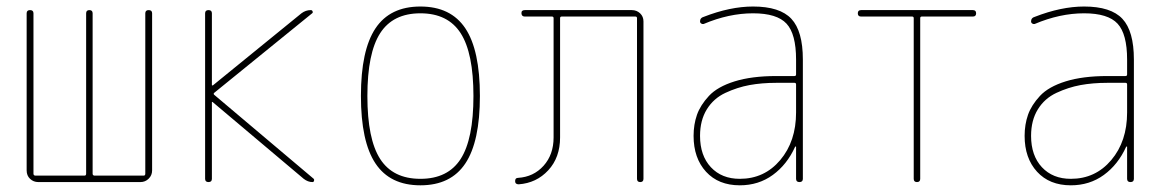

<svg xmlns="http://www.w3.org/2000/svg" viewBox="-20 -550 3540 580"><path d="M95.7 0Q81.1 0 70.8 -9.8Q60.5 -19.5 60.5 -35.2V-509.8Q60.5 -519.5 70.8 -519.5Q81.1 -519.5 81.1 -509.8V-25.4Q81.1 -20.5 85.9 -19.5H235.4Q240.2 -19.5 240.2 -25.4V-509.8Q240.2 -519.5 250 -519.5Q259.8 -519.5 259.8 -509.8V-25.4Q259.8 -20.5 264.6 -19.5H414.1Q418.9 -19.5 418.9 -25.4V-509.8Q418.9 -519.5 429.2 -519.5Q439.5 -519.5 439.5 -509.8V-35.2Q439.5 -20.5 429.2 -10.3Q418.9 0 404.3 0Z M599.6 -9.8V-509.8Q599.6 -519.5 609.9 -519.5Q620.1 -519.5 620.1 -509.8V-293Q620.1 -292 621.1 -292H623L890.6 -509.8Q903.3 -519.5 918.9 -519.5Q922.9 -519.5 924.3 -515.6Q925.8 -511.7 922.9 -509.8L627 -269.5Q624 -266.6 627 -263.7L927.7 -9.8Q929.7 -7.8 928.7 -3.9Q927.7 0 923.8 0Q910.2 0 897.5 -9.8L623 -241.2Q622.1 -242.2 621.1 -242.2Q620.1 -242.2 620.1 -241.2V-9.8Q620.1 0 609.9 0Q599.6 0 599.6 -9.8Z M1371.6 -449.7Q1333 -509.8 1250 -509.8Q1167 -509.8 1128.4 -449.7Q1089.8 -389.6 1089.8 -259.8Q1089.8 -129.9 1128.4 -69.8Q1167 -9.8 1250 -9.8Q1333 -9.8 1371.6 -69.8Q1410.2 -129.9 1410.2 -259.8Q1410.2 -389.6 1371.6 -449.7ZM1385.7 -56.2Q1341.8 9.8 1250 9.8Q1158.2 9.8 1114.3 -56.2Q1070.3 -122.1 1070.3 -260.3Q1070.3 -398.4 1114.3 -464.4Q1158.2 -530.3 1250 -530.3Q1341.8 -530.3 1385.7 -464.4Q1429.7 -398.4 1429.7 -260.3Q1429.7 -122.1 1385.7 -56.2Z M1546.9 6.8Q1536.1 6.8 1536.1 -2.9Q1536.1 -12.7 1544.9 -12.7Q1591.8 -15.6 1622.1 -49.3Q1652.3 -83 1652.3 -134.8V-495.1Q1652.3 -500 1647.5 -500H1565.4Q1555.7 -500 1555.2 -509.8Q1554.7 -519.5 1565.4 -519.5H1888.7Q1903.3 -519.5 1913.6 -509.8Q1923.8 -500 1923.8 -485.4V-9.8Q1923.8 0 1914.1 0Q1904.3 0 1904.3 -9.8V-495.1Q1904.3 -500 1899.4 -500H1676.8Q1671.9 -500 1671.9 -495.1V-134.8Q1671.9 -74.2 1636.2 -35.6Q1600.6 2.9 1546.9 6.8Z M2384.8 -210V-294.9Q2384.8 -299.8 2379.9 -299.8H2325.2Q2281.2 -299.8 2244.1 -293Q2207 -286.1 2171.4 -269.5Q2135.7 -252.9 2115.2 -219.7Q2094.7 -186.5 2094.7 -139.6Q2094.7 -80.1 2127.4 -44.9Q2160.2 -9.8 2214.8 -9.8Q2289.1 -9.8 2336.9 -66.4Q2384.8 -123 2384.8 -210ZM2379.9 -320.3Q2384.8 -320.3 2384.8 -325.2V-370.1Q2384.8 -447.3 2356 -478.5Q2327.1 -509.8 2254.9 -509.8Q2181.6 -509.8 2105.5 -477.5Q2101.6 -476.6 2098.1 -479Q2094.7 -481.4 2094.7 -485.4Q2094.7 -496.1 2105.5 -499Q2185.5 -530.3 2254.9 -530.3Q2335.9 -530.3 2370.6 -493.2Q2405.3 -456.1 2405.3 -370.1V-9.8Q2405.3 0 2395 0Q2384.8 0 2384.8 -9.8V-106.4Q2384.8 -107.4 2383.8 -107.4Q2381.8 -107.4 2381.8 -106.4Q2357.4 -52.7 2314.5 -21.5Q2271.5 9.8 2214.8 9.8Q2150.4 9.8 2112.8 -31.2Q2075.2 -72.3 2075.2 -139.6Q2075.2 -173.8 2085.4 -203.1Q2095.7 -232.4 2121.6 -260.3Q2147.5 -288.1 2199.2 -304.2Q2251 -320.3 2325.2 -320.3Z M2581.1 -500Q2571.3 -500 2571.3 -509.8Q2571.3 -519.5 2581.1 -519.5H2918.9Q2928.7 -519.5 2928.7 -509.8Q2928.7 -500 2918.9 -500H2764.6Q2759.8 -500 2759.8 -495.1V-9.8Q2759.8 0 2750 0Q2740.2 0 2740.2 -9.8V-495.1Q2740.2 -500 2735.4 -500Z M3384.8 -210V-294.9Q3384.8 -299.8 3379.9 -299.8H3325.2Q3281.2 -299.8 3244.1 -293Q3207 -286.1 3171.4 -269.5Q3135.7 -252.9 3115.2 -219.7Q3094.7 -186.5 3094.7 -139.6Q3094.7 -80.1 3127.4 -44.9Q3160.2 -9.8 3214.8 -9.8Q3289.1 -9.8 3336.9 -66.4Q3384.8 -123 3384.8 -210ZM3379.9 -320.3Q3384.8 -320.3 3384.8 -325.2V-370.1Q3384.8 -447.3 3356 -478.5Q3327.1 -509.8 3254.9 -509.8Q3181.6 -509.8 3105.5 -477.5Q3101.6 -476.6 3098.1 -479Q3094.7 -481.4 3094.7 -485.4Q3094.7 -496.1 3105.5 -499Q3185.5 -530.3 3254.9 -530.3Q3335.9 -530.3 3370.6 -493.2Q3405.3 -456.1 3405.3 -370.1V-9.8Q3405.3 0 3395 0Q3384.8 0 3384.8 -9.8V-106.4Q3384.8 -107.4 3383.8 -107.4Q3381.8 -107.4 3381.8 -106.4Q3357.4 -52.7 3314.5 -21.5Q3271.5 9.8 3214.8 9.8Q3150.4 9.8 3112.8 -31.2Q3075.2 -72.3 3075.2 -139.6Q3075.2 -173.8 3085.4 -203.1Q3095.7 -232.4 3121.6 -260.3Q3147.5 -288.1 3199.2 -304.2Q3251 -320.3 3325.2 -320.3Z"/></svg>

Font: Rounded Mgen+ 1m thin
Style: Regular
Weight: 100
Designer: [Source Han Sans]
Ryoko NISHIZUKA  (kana & ideographs); Paul D. Hunt (Latin, Greek & Cyrillic); Wenlong ZHANG  (bopomofo
Version: Version 1.059.20150602